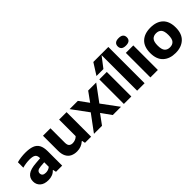

<svg xmlns="http://www.w3.org/2000/svg" viewBox="178 -1912 3026 3026"><g transform="rotate(-45 1691.0 -399.0)"><path d="M225.5 10Q133.5 10 84.8 -34.2Q36 -78.5 36 -149Q36 -225.5 92.8 -268.8Q149.5 -312 276 -320.5L375.5 -328.5V-330.5Q375.5 -388.5 344.8 -410.5Q314 -432.5 241 -432.5Q207.5 -432.5 164.5 -427Q121.5 -421.5 82.5 -409.5V-531Q125.5 -543.5 176 -549.5Q226.5 -555.5 269.5 -555.5Q362.5 -555.5 421.8 -533.5Q481 -511.5 509.5 -459.8Q538 -408 538 -318.5V0H400.5L389 -53H381.5Q354 -21 313.2 -5.5Q272.5 10 225.5 10ZM200.5 -163.5Q200.5 -134.5 219.8 -118.2Q239 -102 278.5 -102Q303 -102 328.5 -110Q354 -118 375.5 -136.5V-237.5L292 -231Q242 -226.5 221.2 -209.5Q200.5 -192.5 200.5 -163.5Z M863.5 9Q803 9 756.5 -13.5Q710 -36 683.8 -85.8Q657.5 -135.5 657.5 -216V-547H823.5V-226.5Q823.5 -173 846 -152.5Q868.5 -132 906.5 -132Q936 -132 966 -143.8Q996 -155.5 1017 -178.5V-547H1183V0H1046.5L1035.5 -54H1029Q959.5 9 863.5 9Z M1246.5 0 1450.5 -275.5 1250.5 -547H1434.5L1550 -388.5L1664.5 -547H1843.5L1644.5 -277.5L1849.5 0H1665.5L1547 -165L1426 0Z M1913 0V-547H2079.5V0ZM1919 -616.5 2040.5 -808H2220.5L2074 -616.5Z M2208.5 0V-808H2375V0Z M2504 0V-547H2670.5V0ZM2587.5 -626.5Q2535.5 -626.5 2510.5 -648Q2485.5 -669.5 2485.5 -709.5Q2485.5 -749.5 2510.5 -771.2Q2535.5 -793 2587.5 -793Q2639.5 -793 2664.5 -771.2Q2689.5 -749.5 2689.5 -709.5Q2689.5 -669.5 2664.5 -648Q2639.5 -626.5 2587.5 -626.5Z M3059 10.5Q2928.5 10.5 2851 -61.2Q2773.5 -133 2773.5 -273Q2773.5 -413 2849 -484.2Q2924.5 -555.5 3059 -555.5Q3193.5 -555.5 3268.8 -484.2Q3344 -413 3344 -273Q3344 -133.5 3266.2 -61.5Q3188.5 10.5 3059 10.5ZM3059 -116Q3115.5 -116 3147 -151Q3178.5 -186 3178.5 -272.5Q3178.5 -360 3147 -394.8Q3115.5 -429.5 3059 -429.5Q3002.5 -429.5 2971 -394.8Q2939.5 -360 2939.5 -273.5Q2939.5 -186.5 2970.8 -151.2Q3002 -116 3059 -116Z"/></g></svg>

Font: Encode Sans SmExp
Style: Bold
Weight: 700
Width: 6
Designer: Multiple Designers
Foundry: Impallari Type
Version: Version 3.002; ttfautohint (v1.8.3) -l 8 -r 50 -G 200 -x 14 